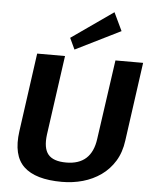

<svg xmlns="http://www.w3.org/2000/svg" viewBox="-63 -1023 862 1085"><g transform="rotate(5 368.0 -480.5)"><path d="M329 10Q179 10 112.5 -53Q46 -116 65 -254L127 -700H285L222 -249Q212 -172 241 -136.5Q270 -101 344 -101Q487 -101 507 -249L571 -700H728L666 -254Q657 -186 626.5 -136.5Q596 -87 550 -54.5Q504 -22 447.5 -6Q391 10 329 10ZM591 -868 335 -741 305 -805 542 -971Z"/></g></svg>

Font: Pathway Extreme 28pt
Style: Bold Italic
Weight: 700
Italic angle: -8°
Designer: Eduardo Rodriguez Tunni
Foundry: Eduardo Rodriguez Tunni
Version: Version 1.001;gftools[0.9.26]